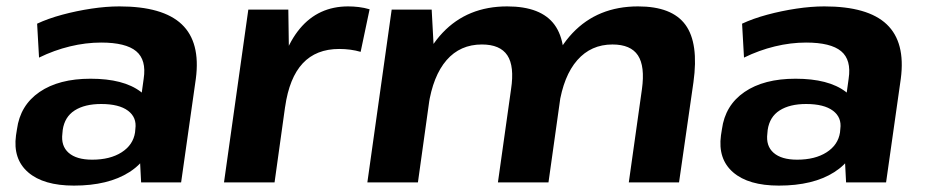

<svg xmlns="http://www.w3.org/2000/svg" viewBox="-20 -570 2890 600"><path d="M411 -194 429 -324Q438 -383 405.5 -410Q373 -437 296 -437Q248 -437 198.5 -425Q149 -413 102 -390L96 -496Q130 -512 174.5 -524Q219 -536 265.5 -543Q312 -550 353 -550Q489 -550 548 -494Q607 -438 592 -324L546 0H421ZM211 10Q116 10 68 -31.5Q20 -73 30 -147L33 -166Q43 -241 103.5 -282.5Q164 -324 263 -324Q366 -324 419.5 -283.5Q473 -243 463 -169L460 -149Q450 -74 384 -32Q318 10 211 10ZM268 -71Q324 -71 360 -94Q396 -117 402 -156L403 -167Q408 -203 380 -224Q352 -245 296 -245Q245 -245 213.5 -225Q182 -205 176 -164L175 -153Q170 -114 194.5 -92.5Q219 -71 268 -71Z M756 -540H881L884 -330L838 0H680ZM840 -276Q859 -411 917 -480.5Q975 -550 1068 -550Q1084 -550 1101 -548Q1118 -546 1135 -541L1107 -408Q1076 -417 1040 -417Q968 -417 926 -372Q884 -327 871 -236Z M1986 -291Q1996 -363 1973.5 -397Q1951 -431 1894 -431Q1827 -431 1784 -382Q1741 -333 1727 -240L1660 -159L1669 -228Q1690 -383 1769 -466.5Q1848 -550 1974 -550Q2080 -550 2122 -492.5Q2164 -435 2147 -313L2102 0H1945ZM1204 -540H1329L1338 -373L1286 0H1128ZM1577 -291Q1588 -363 1565.5 -397Q1543 -431 1486 -431Q1418 -431 1375.5 -382Q1333 -333 1319 -240L1251 -159L1262 -228Q1285 -385 1363 -467.5Q1441 -550 1565 -550Q1671 -550 1713 -492.5Q1755 -435 1738 -313L1694 0H1536Z M2614 -194 2632 -324Q2641 -383 2608.5 -410Q2576 -437 2499 -437Q2451 -437 2401.5 -425Q2352 -413 2305 -390L2299 -496Q2333 -512 2377.5 -524Q2422 -536 2468.5 -543Q2515 -550 2556 -550Q2692 -550 2751 -494Q2810 -438 2795 -324L2749 0H2624ZM2414 10Q2319 10 2271 -31.5Q2223 -73 2233 -147L2236 -166Q2246 -241 2306.5 -282.5Q2367 -324 2466 -324Q2569 -324 2622.5 -283.5Q2676 -243 2666 -169L2663 -149Q2653 -74 2587 -32Q2521 10 2414 10ZM2471 -71Q2527 -71 2563 -94Q2599 -117 2605 -156L2606 -167Q2611 -203 2583 -224Q2555 -245 2499 -245Q2448 -245 2416.5 -225Q2385 -205 2379 -164L2378 -153Q2373 -114 2397.5 -92.5Q2422 -71 2471 -71Z"/></svg>

Font: Pathway Extreme 28pt
Style: Bold Italic
Weight: 700
Italic angle: -8°
Designer: Eduardo Rodriguez Tunni
Foundry: Eduardo Rodriguez Tunni
Version: Version 1.001;gftools[0.9.26]